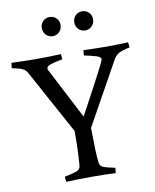

<svg xmlns="http://www.w3.org/2000/svg" viewBox="-100 -971 845 1047"><g transform="rotate(-10 322.0 -447.5)"><path d="M336 -331Q381 -414 409.5 -467.5Q438 -521 454 -552Q470 -583 477 -597.5Q484 -612 485.5 -616.5Q487 -621 487 -623Q487 -635 461 -643Q435 -651 395 -659L398 -688Q430 -687 462 -686Q494 -685 531 -685Q569 -685 591.5 -686Q614 -687 645 -688L648 -659Q603 -650 585.5 -639Q568 -628 558 -610L365 -263Q366 -186 367.5 -144Q369 -102 371 -85.5Q373 -69 373 -69Q375 -50 394 -42.5Q413 -35 458 -26L455 3Q424 1 392 0.5Q360 0 322 0Q244 0 181 3L178 -26Q223 -35 244 -42.5Q265 -50 267 -69Q267 -69 268.5 -86Q270 -103 272 -145.5Q274 -188 274 -262L81 -616Q72 -633 56.5 -641.5Q41 -650 -4 -659L-1 -688Q31 -687 63 -686Q95 -685 132 -685Q210 -685 273 -688L276 -659Q236 -652 211.5 -644Q187 -636 187 -623Q187 -621 187.5 -619Q188 -617 189 -615ZM427 -792Q405 -792 390 -807.5Q375 -823 375 -846Q375 -868 390 -883Q405 -898 427 -898Q449 -898 464 -883Q479 -868 479 -846Q479 -823 464 -807.5Q449 -792 427 -792ZM247 -792Q225 -792 210 -807.5Q195 -823 195 -846Q195 -868 210 -883Q225 -898 247 -898Q269 -898 284 -883Q299 -868 299 -846Q299 -823 284 -807.5Q269 -792 247 -792Z"/></g></svg>

Font: Average
Style: Regular
Weight: 400
Designer: Eduardo Tunni
Foundry: Eduardo Rodriguez Tunni
Version: Version 1.003; ttfautohint (v1.8.4.7-5d5b)